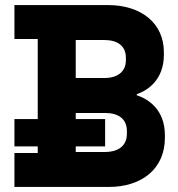

<svg xmlns="http://www.w3.org/2000/svg" viewBox="-20 -729 704 758"><path d="M37 -125V9H410C539 9 631 -62 631 -185V-195C631 -296 566 -338 520 -353V-357C565 -373 627 -415 627 -513V-523C627 -637 538 -709 406 -709H37V-575H129V-259H37V-151H129V-125ZM392 -421H279V-571H392C445 -571 477 -547 477 -501V-491C477 -446 444 -421 392 -421ZM394 -129H279V-151H395V-259H279V-283H394C449 -283 481 -259 481 -211V-201C481 -154 448 -129 394 -129Z"/></svg>

Font: Kalas SG
Style: Bold
Weight: 700
Designer: Kalas
Foundry: Kalas
Version: Version 2.000;FEAKit 1.0